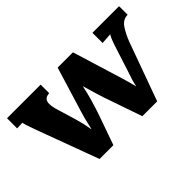

<svg xmlns="http://www.w3.org/2000/svg" viewBox="-76 -692 933 933"><g transform="rotate(-45 390.5 -226.0)"><path d="M691 -298 582 3H480L413 -191Q404 -217 379 -303H378Q372 -270 358 -222.5Q344 -175 334 -147L281 3H186L69 -313Q59 -341 53.5 -357Q48 -373 45 -387L8 -385V-455H239V-396Q202 -395 202 -359Q202 -345 207 -325L240 -215Q252 -175 260 -128H261Q263 -136 269 -163Q275 -190 286 -226L356 -455H461L538 -204Q551 -161 561 -122H562Q566 -148 585 -201L622 -316Q624 -323 632 -346.5Q640 -370 650 -388V-389L595 -385V-455H778V-396Q745 -396 725 -365.5Q705 -335 691 -298Z"/></g></svg>

Font: Sumana
Style: Bold
Weight: 700
Designer: Cyreal, Alexei Vanyashin (Devanagari), Olga Karpushina (Latin)
Foundry: Cyreal
Version: Version 1.015;PS 001.015;hotconv 1.0.70;makeotf.lib2.5.58329